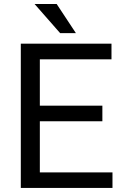

<svg xmlns="http://www.w3.org/2000/svg" viewBox="-20 -926 608 946"><path d="M484.4 -328.6H176.3V-76.7H534.2V0H82.5V-710.9H529.3V-633.8H176.3V-405.3H484.4ZM354 -762.7H276.4L150.4 -906.2H259.3Z"/></svg>

Font: RobotoDraft
Style: Regular
Weight: 400
Version: Version 2.001101; 2014